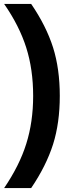

<svg xmlns="http://www.w3.org/2000/svg" viewBox="-20 -745 373 973"><path d="M138 208H1Q79 93 113 -16Q148 -127 148 -259Q148 -393 113 -503.5Q78 -614 1 -725H138Q214 -614 249 -504Q283 -396 283 -259Q283 -122 249 -14Q214 96 138 208Z"/></svg>

Font: Libra Sans
Style: Bold
Weight: 700
Foundry: Context Ltd
Version: Version 1.000